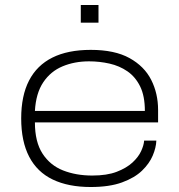

<svg xmlns="http://www.w3.org/2000/svg" viewBox="-20 -738 719 770"><path d="M344 12Q254 12 191.5 -18Q129 -48 97 -109.5Q65 -171 65 -263Q65 -354 96.5 -415Q128 -476 190 -507Q252 -538 344 -538Q440 -538 499.5 -505Q559 -472 586.5 -417.5Q614 -363 614 -297V-247H120Q120 -169 150.5 -122Q181 -75 233 -54.5Q285 -34 350 -34Q409 -34 448 -49Q487 -64 511 -86Q535 -108 546 -132Q557 -156 558 -174H607Q606 -146 592.5 -114Q579 -82 549.5 -53.5Q520 -25 469.5 -6.5Q419 12 344 12ZM120 -293H561Q561 -353 542 -391.5Q523 -430 491 -452Q459 -474 419 -483Q379 -492 337 -492Q279 -492 231 -472Q183 -452 153.5 -408Q124 -364 120 -293ZM304 -647V-718H375V-647Z"/></svg>

Font: Archivo Expanded Thin
Style: Regular
Weight: 250
Width: 7
Designer: Hector Gatti
Foundry: Omnibus-Type
Version: Version 2.001